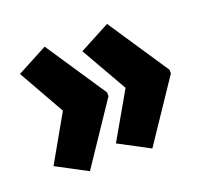

<svg xmlns="http://www.w3.org/2000/svg" viewBox="-90 -626 741 691"><g transform="rotate(-20 280.0 -280.5)"><path d="M538 -273V-287L383 -519L266 -457L367 -280L266 -104L383 -42ZM299 -273V-287L144 -519L27 -457L127 -280L27 -104L144 -42Z"/></g></svg>

Font: Noto Sans Ethiopic ExtraCondensed Black
Style: Regular
Weight: 900
Width: 2
Designer: Monotype Design Team
Foundry: Monotype Imaging Inc.
Version: Version 2.102